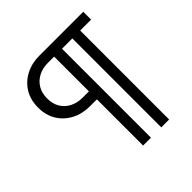

<svg xmlns="http://www.w3.org/2000/svg" viewBox="-205 -846 1105 1105"><g transform="rotate(-45 347.0 -294.0)"><path d="M374 -276H280Q219 -276 170 -301.5Q121 -327 92.5 -373Q64 -419 64 -482Q64 -545 92.5 -591Q121 -637 170 -662.5Q219 -688 280 -688H638V-624H286Q243 -624 209.5 -606.5Q176 -589 157 -557.5Q138 -526 138 -482Q138 -438 157 -406.5Q176 -375 209.5 -358Q243 -341 286 -341H374ZM401 100H337V-688H401ZM549 100H485V-688H549Z"/></g></svg>

Font: Outfit-Light
Style: Regular
Weight: 300
Designer: Rodrigo Fuenzalida
Foundry: fragTYPE
Version: Version 1.000